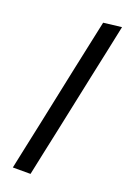

<svg xmlns="http://www.w3.org/2000/svg" viewBox="-144 -792 561 842"><g transform="rotate(20 136.0 -371.0)"><path d="M33 0Q44.5 -55 55.5 -106.5Q66.5 -158 79.5 -219L137 -493Q150.5 -555.5 163 -615Q175.5 -674.5 188 -732L272.5 -742Q260 -681.5 247 -620.5Q234 -559.5 220 -494L162 -219Q148.5 -156.5 137.8 -105.8Q127 -55 115.5 0Z"/></g></svg>

Font: Commissioner
Style: Italic
Weight: 400
Italic angle: -12°
Designer: Kostas Bartsokas
Foundry: Kostas Bartsokas
Version: Version 1.000; ttfautohint (v1.8.3)